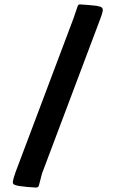

<svg xmlns="http://www.w3.org/2000/svg" viewBox="-20 -792 520 864"><path d="M329 -763Q333 -774 342 -772Q360 -771 378 -769.5Q396 -768 414 -766Q431 -763 437.5 -758.5Q444 -754 442 -741.5Q440 -729 429 -701L169 -11L155 43Q152 52 142 52Q123 51 104.5 49.5Q86 48 66 45Q49 42 42.5 38Q36 34 38.5 21Q41 8 51 -20L311 -710Z"/></svg>

Font: Hahmlet ExtraBold
Style: Regular
Weight: 800
Designer: Minjoo Ham & Mark Frömberg
Foundry: hypertype
Version: Version 1.002